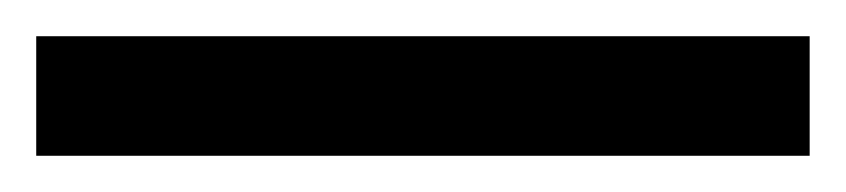

<svg xmlns="http://www.w3.org/2000/svg" viewBox="-22 70 467 106"><path d="M425 156H-2V90H425Z"/></svg>

Font: Noto Sans Cham SemiBold
Style: Regular
Weight: 600
Version: Version 2.002